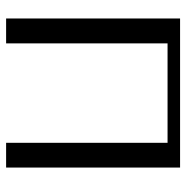

<svg xmlns="http://www.w3.org/2000/svg" viewBox="-10 -614 623 644"><g transform="rotate(90 302.0 -291.5)"><path d="M541.5 -583.5V0H458.5V-541.5H125V0H41.5V-583.5Z"/></g></svg>

Font: Gputeks
Style: Regular
Weight: 500
Version: Version 0.9